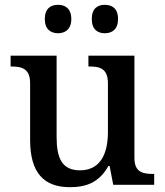

<svg xmlns="http://www.w3.org/2000/svg" viewBox="-20 -767 684 797"><path d="M415 -629C445 -629 470 -645 470 -688C470 -732 445 -747 415 -747C385 -747 361 -732 361 -688C361 -645 385 -629 415 -629ZM221 -629C250 -629 276 -645 276 -688C276 -732 250 -747 221 -747C191 -747 166 -732 166 -688C166 -645 191 -629 221 -629ZM270 10C336 10 391 -8 430 -78H435L450 0H620V-45H616C573 -45 538 -52 538 -111V-536H347V-491H351C394 -491 428 -483 428 -421V-219C428 -123 393 -60 312 -60C237 -60 215 -111 215 -198V-536H24V-491H27C72 -491 105 -481 105 -422V-186C105 -50 162 10 270 10Z"/></svg>

Font: Noto Serif Gurmukhi Medium
Style: Regular
Weight: 500
Designer: Vaibhav Singh and the Monotype Design Team
Foundry: Monotype Imaging Inc.
Version: Version 2.004